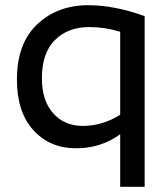

<svg xmlns="http://www.w3.org/2000/svg" viewBox="-20 -560 646 738"><path d="M442 158V-44Q368 10 272 10Q172 10 108.5 -59.5Q45 -129 45 -254Q45 -393 123 -466.5Q201 -540 319 -540Q420 -540 536 -498V158ZM298 -76Q374 -76 442 -119V-438Q383 -456 323 -456Q241 -456 191 -406Q141 -356 141 -259Q141 -173 184.5 -124.5Q228 -76 298 -76Z"/></svg>

Font: Roundo Medium
Style: Regular
Weight: 500
Designer: Namrata Goyal (Gurmukhi), Shiva Nallaperumal (Latin)
Foundry: Indian Type Foundry
Version: Version 1.000;PS 1.0;hotconv 1.0.88;makeotf.lib2.5.647800